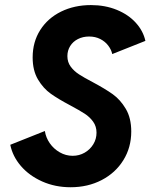

<svg xmlns="http://www.w3.org/2000/svg" viewBox="-20 -748 607 775"><path d="M21.5 -163.6 161.1 -219.2Q165 -192.9 180.9 -169.9Q196.8 -147 221.2 -133.1Q245.6 -119.1 273.4 -119.1Q299.8 -119.1 321.8 -131.8Q343.8 -144.5 356.7 -165.8Q369.6 -187 369.6 -212.4Q369.6 -237.8 356 -256.8Q342.3 -275.9 321.5 -289.3Q300.8 -302.7 264.2 -322.3Q215.3 -348.1 185.1 -369.6Q154.8 -391.1 133.3 -427.2Q111.8 -463.4 111.8 -516.1Q111.8 -578.6 142.3 -626.7Q172.9 -674.8 226.6 -701.2Q280.3 -727.5 347.2 -727.5Q404.3 -727.5 451.4 -708.3Q498.5 -689 528.3 -656Q558.1 -623 566.9 -583L433.1 -529.8Q429.2 -547.9 416.7 -564.2Q404.3 -580.6 384.5 -590.6Q364.7 -600.6 339.8 -600.6Q314.5 -600.6 294.4 -590.3Q274.4 -580.1 263.2 -562Q252 -543.9 252 -521.5Q252 -497.1 265.4 -479Q278.8 -460.9 299.1 -447.8Q319.3 -434.6 355 -416Q404.3 -389.6 435.1 -367.7Q465.8 -345.7 487.8 -308.6Q509.8 -271.5 509.8 -217.3Q509.8 -152.8 478 -101.6Q446.3 -50.3 390.4 -21.2Q334.5 7.8 265.1 7.8Q202.6 7.8 150.1 -15.6Q97.7 -39.1 64.2 -78.1Q30.8 -117.2 21.5 -163.6Z"/></svg>

Font: Reddit Sans Fudge
Style: Bold
Weight: 700
Italic angle: -11.25°
Designer: Stephen Hutchings
Version: Version 1.013